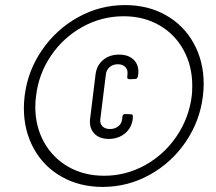

<svg xmlns="http://www.w3.org/2000/svg" viewBox="-20 -728 850 756"><path d="M74 -302Q74 -326 77 -350Q89 -449 145.5 -531Q202 -613 288 -660.5Q374 -708 472 -708Q563 -708 633.5 -668Q704 -628 743 -557Q782 -486 782 -398Q782 -374 779 -350Q767 -251 711 -169Q655 -87 569 -39.5Q483 8 384 8Q294 8 223 -32Q152 -72 113 -143Q74 -214 74 -302ZM735 -350Q737 -364 737 -391Q737 -468 703 -530.5Q669 -593 607.5 -628.5Q546 -664 467 -664Q381 -664 305.5 -622.5Q230 -581 181 -509Q132 -437 122 -350Q119 -329 119 -307Q119 -230 153.5 -168Q188 -106 249.5 -71Q311 -36 390 -36Q476 -36 551 -77.5Q626 -119 675 -191Q724 -263 735 -350ZM334 -250Q334 -258 335 -262L356 -433Q360 -470 385.5 -491.5Q411 -513 449 -513Q484 -513 504.5 -494.5Q525 -476 525 -445L524 -433L523 -427Q521 -417 512 -417L490 -416Q485 -416 482.5 -419Q480 -422 481 -426L482 -436Q484 -453 473.5 -464Q463 -475 444 -475Q425 -475 412 -464Q399 -453 397 -436L375 -259Q373 -241 383.5 -230.5Q394 -220 413 -220Q432 -220 445.5 -230.5Q459 -241 461 -259L462 -269Q464 -279 473 -279L495 -278Q505 -278 503 -268V-262Q499 -225 472.5 -203Q446 -181 408 -181Q374 -181 354 -199.5Q334 -218 334 -250Z"/></svg>

Font: Barlow Condensed
Style: Italic
Weight: 400
Width: 3
Italic angle: -7°
Designer: Jeremy Tribby
Foundry: Tribby Type
Version: Version 1.408